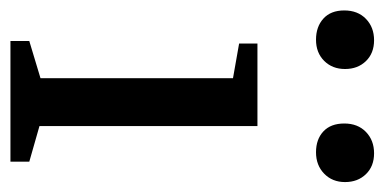

<svg xmlns="http://www.w3.org/2000/svg" viewBox="-224 -546 754 377"><g transform="rotate(90 153.5 -357.0)"><path d="M50 -485H212V-57L282 -37V0H45V-37L118 -59V-437L50 -449ZM207 -655.5Q207 -682 223.5 -698Q240 -714 265.5 -714Q291 -714 306.5 -698Q322 -682 322 -657Q322 -632 305.5 -616Q289 -600 263.5 -600Q238 -600 222.5 -614.5Q207 -629 207 -655.5ZM-15 -655.5Q-15 -682 1.5 -698Q18 -714 43.5 -714Q69 -714 84.5 -698Q100 -682 100 -657Q100 -632 84 -616Q68 -600 42.5 -600Q17 -600 1 -614.5Q-15 -629 -15 -655.5Z"/></g></svg>

Font: Ledger
Style: Regular
Weight: 400
Designer: Denis Masharov
Foundry: Denis Masharov
Version: 1.001